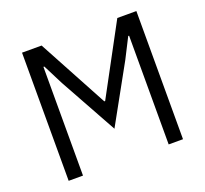

<svg xmlns="http://www.w3.org/2000/svg" viewBox="-125 -882 1104 1032"><g transform="rotate(-20 426.5 -366.5)"><path d="M181 0H99V-733H211L425 -336H430L644 -733H753V0H671V-622H666L607 -506L426 -179L245 -506L186 -622H181Z"/></g></svg>

Font: IBM Plex Sans JP
Style: Regular
Weight: 400
Designer: Mike Abbink; Paul van der Laan; Pieter van Rosmalen; Wujin Sim; Yejin Wi; Jinhee Kim; Boomi Park; Yona Kim; Kichan Ma
Foundry: Sandoll Inc.
Version: Version 1.000